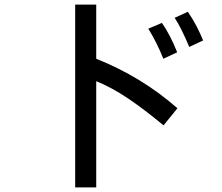

<svg xmlns="http://www.w3.org/2000/svg" viewBox="-20 -714 960 830"><path d="M687 -172Q604 -241 533.5 -288.5Q463 -336 396 -363V96H305V-694H396V-460Q592 -382 747 -246ZM798 -511Q764 -593 735 -637L792 -663Q813 -633 830.5 -599Q848 -565 858 -539ZM686 -460Q658 -531 621 -590L680 -615Q715 -565 746 -488Z"/></svg>

Font: LINE Seed Sans KR Regular
Style: Regular
Weight: 400
Designer: LINE VX Design & Sandoll Inc & Dalton Maag Ltd
Foundry: Sandoll Inc.
Version: Version 1.000